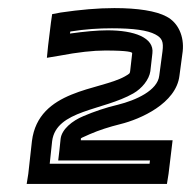

<svg xmlns="http://www.w3.org/2000/svg" viewBox="-20 -703 473 475"><path d="M397 -273 404 -331 407 -356H382H180V-360C180 -361 181 -362 202 -371C225 -381 250 -389 278 -396C327 -408 416 -447 424 -516L432 -576C436 -613 421 -647 392 -662C366 -676 321 -683 263 -683C222 -683 178 -679 130 -672L109 -668L106 -647L99 -590L96 -560L126 -565C173 -574 211 -578 240 -578C298 -578 308 -574 307 -571L302 -527C301 -521 301 -521 289 -514C227 -479 75 -482 59 -354L50 -273L46 -248H71H368H393L397 -273ZM350 -298H103L109 -354C119 -431 235 -429 310 -472C331 -484 349 -506 352 -527L357 -571C362 -610 312 -628 246 -628C221 -628 189 -625 153 -620L154 -625C191 -631 225 -633 257 -633C311 -633 345 -628 364 -618C381 -609 385 -600 382 -576L374 -516C370 -479 316 -455 272 -444C242 -437 213 -427 187 -416C158 -404 133 -383 130 -360L127 -331L124 -306H149H351L350 -298Z"/></svg>

Font: Gamestation Text Outline
Style: Italic
Weight: 400
Designer: Jonas Hecksher
Foundry: Jonas Hecksher, Playtypeª, e-types AS
Version: Version 1.003